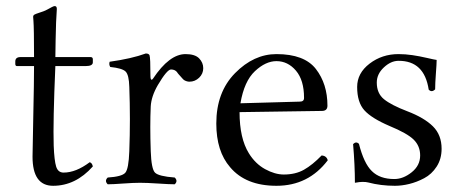

<svg xmlns="http://www.w3.org/2000/svg" viewBox="-20 -595 1497 625"><path d="M46.9 -409.2H90.8Q90.8 -456.1 90.3 -485.6Q89.8 -515.1 88.9 -526.6Q87.9 -538.1 87.9 -540Q87.9 -544.9 92 -547.4Q96.2 -549.8 106.2 -553Q116.2 -556.2 121.1 -558.1Q127 -560.1 135 -564.5Q143.1 -568.8 148.9 -572Q154.8 -575.2 158.2 -575.2Q165 -575.2 165 -565.9Q162.1 -527.8 161.1 -465.8L160.2 -409.2H274.9Q281.7 -409.2 282.2 -402.8V-392.1Q282.2 -379.9 258.8 -379.9H160.2Q152.3 -198.7 154.8 -121.1Q156.7 -72.3 162.8 -52.7Q168.9 -33.2 187 -33.2Q227.1 -33.2 272 -66.9Q279.8 -64.9 282.2 -53.2Q226.1 9.8 152.8 9.8Q85.9 9.8 85.9 -85Q85.9 -110.8 88.4 -219.5Q90.8 -328.1 90.8 -379.9H35.2Q30.3 -379.9 29.8 -386.2V-395Q29.8 -409.2 46.9 -409.2Z M400.9 -312Q399.9 -351.1 388.9 -362.1Q377.9 -373 338.9 -377Q334 -384.8 336.9 -394Q407.7 -403.8 454.6 -420.9Q464.4 -420.9 466.8 -415Q469.7 -406.2 469.7 -348.1Q469.7 -335 474.1 -335.4Q475.6 -335.9 478 -338.9Q531.2 -418.9 584 -418.9Q614.7 -418.9 628.2 -405Q641.6 -391.1 641.6 -373Q641.6 -355 628.2 -342Q614.7 -329.1 596.7 -329.1Q591.8 -329.1 587.4 -330.6Q583 -332 579.8 -334Q576.7 -335.9 572.8 -340.6Q568.8 -345.2 567.4 -346.7Q565.9 -348.1 561.3 -353.5Q556.6 -358.9 556.6 -359.9Q549.8 -368.7 536.9 -368.9Q523.9 -369.1 493.7 -317.9Q472.7 -281.7 470.7 -249Q467.8 -186 470.7 -103Q472.7 -44.9 484.6 -33Q496.6 -21 548.8 -17.1Q560.1 -5.9 548.8 4.9Q530.8 4.9 493.9 2.4Q457 0 436 0Q415 0 381.3 2.4Q347.7 4.9 330.6 4.9Q319.3 -6.3 330.6 -17.1Q376.5 -20 387.7 -32.5Q398.9 -44.9 400.9 -103Q404.8 -207 400.9 -312Z M762.7 -258.8 956.1 -264.2Q970.2 -264.2 969.7 -276.9Q969.7 -334 943.4 -365Q917 -396 879.9 -396Q844.7 -396 809.8 -363.3Q774.9 -330.6 762.7 -258.8ZM1026.9 -88.9Q1043 -87.9 1046.9 -73.2Q983.9 9.8 879.9 9.8Q779.8 9.8 729 -50.8Q684.1 -102.5 684.1 -192.9Q684.1 -294.9 745.1 -356.9Q806.2 -418.9 879.9 -418.9Q970.7 -418.9 1008.3 -370.4Q1045.9 -321.8 1045.9 -251Q1045.9 -233.9 1027.8 -233.9L759.8 -230Q759.8 -145 790 -96.2Q811 -62 843 -44.4Q875 -26.9 903.8 -26.9Q941.9 -26.9 969.5 -42.5Q997.1 -58.1 1026.9 -88.9Z M1129.4 -126Q1139.2 -135.7 1148.4 -127Q1164.6 -63 1190.4 -38.1Q1216.3 -12.2 1263.7 -12.2Q1292.5 -12.2 1320.1 -34.2Q1347.7 -56.2 1347.7 -88.9Q1347.7 -119.6 1326.7 -140.4Q1305.7 -161.1 1247.6 -185.1Q1189.5 -210 1166 -236.1Q1142.6 -262.2 1142.6 -312Q1142.6 -356.9 1183.1 -387.9Q1223.6 -418.9 1277.3 -418.9Q1299.3 -418.9 1322.5 -415.5Q1345.7 -412.1 1369.6 -406.5Q1393.6 -400.9 1401.4 -399.9Q1401.4 -387.7 1398.9 -355.5Q1396.5 -323.2 1396.5 -304.2Q1385.3 -293 1375.5 -303.2Q1361.3 -397.5 1277.3 -397Q1252.4 -397 1229.5 -375.5Q1206.5 -354 1206.5 -326.2Q1206.5 -291 1230 -272Q1253.4 -252.9 1305.7 -232.9Q1360.8 -211.9 1389.2 -183.8Q1417.5 -155.8 1417.5 -110.8Q1417.5 -77.6 1401.4 -52.7Q1385.3 -27.8 1360.8 -14.9Q1336.4 -2 1312 3.9Q1287.6 9.8 1265.6 9.8Q1219.7 9.8 1178.7 -1Q1171.9 -2.9 1159.7 -2.9Q1150.9 -2.9 1135.3 0Q1135.3 -56.2 1129.4 -126Z"/></svg>

Font: Linux Libertine Display
Style: Regular
Weight: 400
Designer: Philipp H. Poll
Foundry: Philipp H. Poll
Version: Version 5.0.9